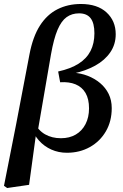

<svg xmlns="http://www.w3.org/2000/svg" viewBox="-26 -753 617 964"><path d="M10 191 -6 180 55 -129 122 -480Q139 -569 174.5 -624.5Q210 -680 262.5 -706.5Q315 -733 380 -733Q463 -733 509 -690.5Q555 -648 555 -581Q555 -530 527.5 -490Q500 -450 452 -423.5Q404 -397 343 -384L340 -388Q379 -386 414 -372.5Q449 -359 476.5 -336Q504 -313 519.5 -281.5Q535 -250 535 -210Q535 -144 505.5 -93.5Q476 -43 425 -14.5Q374 14 310 14Q268 14 232 -2Q196 -18 169.5 -47.5Q143 -77 131 -118L146 -139Q166 -98 200.5 -78.5Q235 -59 280 -59Q323 -59 354.5 -77.5Q386 -96 403.5 -130Q421 -164 421 -209Q421 -256 403.5 -286Q386 -316 353.5 -329.5Q321 -343 276 -340L266 -394Q329 -408 369 -433.5Q409 -459 428.5 -497Q448 -535 448 -586Q448 -637 429 -661.5Q410 -686 371 -686Q335 -686 308.5 -667Q282 -648 263 -603.5Q244 -559 230 -480L163 -91L155 -81L120 175Z"/></svg>

Font: Source Serif 4 18pt SemiBold
Style: Italic
Weight: 600
Italic angle: -12°
Designer: Frank Grießhammer
Foundry: Adobe Systems Incorporated
Version: Version 4.004;hotconv 1.0.116;makeotfexe 2.5.65601